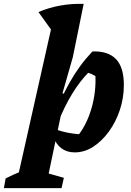

<svg xmlns="http://www.w3.org/2000/svg" viewBox="-112 -774 677 989"><path d="M-33 195 170 -709 319 -754 263 -479 210 -294 224 -287 123 195ZM-92 195 -83 145Q-39 123 -9.5 111.5Q20 100 47 94L217 142L205 195ZM160 -609 86 -712Q196 -758 319 -754ZM273 11Q233 11 204.5 -10Q176 -31 164 -69V-112Q235 -83 329 -81L280 -64Q305 -92 325 -130Q345 -168 358 -211.5Q371 -255 376.5 -301Q382 -347 379 -393L392 -374Q376 -385 360 -392.5Q344 -400 326 -402L348 -405Q300 -357 259.5 -290.5Q219 -224 184 -136L159 -160Q199 -264 247.5 -350.5Q296 -437 364 -509Q444 -512 485 -470Q526 -428 526 -336Q526 -270 505.5 -208Q485 -146 449 -96.5Q413 -47 368 -18Q323 11 273 11Z"/></svg>

Font: Piazzolla Thin Black
Style: Italic
Weight: 900
Italic angle: -11.3°
Version: Version 2.005